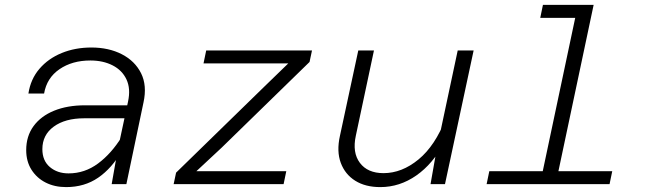

<svg xmlns="http://www.w3.org/2000/svg" viewBox="-20 -752 2640 784"><path d="M436 0 461 -142 503 -338Q514 -390 496.5 -427.5Q479 -465 440 -485Q401 -505 349 -505Q275 -505 223 -469.5Q171 -434 160 -370H96Q105 -429 141 -471Q177 -513 232 -535.5Q287 -558 353 -558Q424 -558 477.5 -530.5Q531 -503 556 -453Q581 -403 566 -334L496 0ZM250 12Q203 12 166.5 -6.5Q130 -25 108.5 -59Q87 -93 87 -139Q87 -196 117 -237Q147 -278 201 -300Q255 -322 327 -322H512L501 -269H324Q246 -269 199.5 -235Q153 -201 153 -143Q153 -96 183.5 -70Q214 -44 260 -44Q326 -44 380.5 -84.5Q435 -125 477 -193V-135Q437 -65 381 -26.5Q325 12 250 12Z M689 0 699 -47 1058 -397 1157 -493H1019H811L822 -546H1254L1244 -499L885 -149L782 -53H924H1149L1138 0Z M1507 -546 1433 -198Q1418 -129 1449.5 -87Q1481 -45 1546 -45Q1621 -45 1689 -101Q1757 -157 1800 -268L1793 -169Q1748 -83 1680 -35.5Q1612 12 1533 12Q1472 12 1430.5 -14Q1389 -40 1371.5 -87Q1354 -134 1368 -197L1443 -546ZM1914 -546 1797 0H1738L1763 -142L1849 -546Z M2185 0 2340 -732H2404L2249 0ZM1967 0 1978 -53H2480L2469 0ZM2186 -679 2197 -732H2372L2361 -679Z"/></svg>

Font: Azeret Mono Thin ExtraLight
Style: Italic
Weight: 250
Italic angle: -12°
Version: Version 1.002